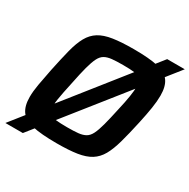

<svg xmlns="http://www.w3.org/2000/svg" viewBox="-176 -906 1110 1125"><g transform="rotate(30 379.0 -344.0)"><path d="M5 55 639 -743H758L123 55ZM324 8Q219 8 160 -5.5Q101 -19 76.5 -53.5Q52 -88 52 -149Q52 -186 60.5 -235Q69 -284 82 -348Q100 -434 115.5 -495Q131 -556 153 -595.5Q175 -635 210.5 -657Q246 -679 302 -687.5Q358 -696 441 -696Q546 -696 604.5 -682.5Q663 -669 687.5 -634.5Q712 -600 712 -538Q712 -500 704.5 -452Q697 -404 683 -340Q664 -253 647 -192Q630 -131 608 -92Q586 -53 551 -31Q516 -9 461.5 -0.5Q407 8 324 8ZM331 -104Q376 -104 405 -107Q434 -110 453.5 -121Q473 -132 486 -158Q499 -184 511 -229Q523 -274 538 -344Q552 -404 558.5 -446Q565 -488 565 -515Q565 -548 552 -562.5Q539 -577 510 -580.5Q481 -584 433 -584Q388 -584 358.5 -581Q329 -578 309.5 -567Q290 -556 277 -530Q264 -504 252 -459Q240 -414 226 -344Q217 -303 210.5 -270.5Q204 -238 200.5 -214.5Q197 -191 197 -172Q197 -140 210.5 -125.5Q224 -111 253 -107.5Q282 -104 331 -104Z"/></g></svg>

Font: Saira Thin SemiBold
Style: Italic
Weight: 600
Italic angle: -12°
Version: Version 1.101